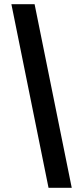

<svg xmlns="http://www.w3.org/2000/svg" viewBox="-20 -730 374 910"><path d="M210 160 34 -710H144L320 160Z"/></svg>

Font: TypoPRO Source Sans Pro
Style: Regular
Weight: 900
Designer: Paul D. Hunt
Foundry: Adobe Systems Incorporated
Version: Version 2.020;PS 2.000;hotconv 1.0.86;makeotf.lib2.5.63406